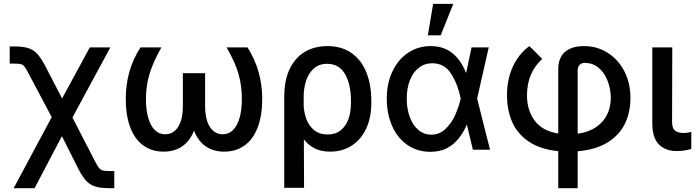

<svg xmlns="http://www.w3.org/2000/svg" viewBox="-20 -776 3602 995"><path d="M248 -168.9 129.9 -391.6Q115.2 -420.4 107.4 -430.4Q99.6 -440.4 89.4 -443.4Q79.1 -446.3 54.7 -446.3H30.3V-535.2H54.7Q99.1 -535.2 126 -526.9Q152.8 -518.6 172.9 -497.1Q192.9 -475.6 214.8 -433.6L301.8 -265.6L445.3 -530.3H551.8L355.5 -167L472.7 60.5Q484.9 84.5 493.2 94.5Q501.5 104.5 512.9 107.4Q524.4 110.4 547.9 110.4H572.3V199.2H547.9Q503.4 199.2 476.1 191.4Q448.7 183.6 428.7 163.1Q408.7 142.6 387.7 102.5L300.8 -70.3L159.2 199.2H50.8Z M736.3 -262.7Q736.3 -206.1 748.3 -164.8Q760.3 -123.5 782.5 -101.8Q804.7 -80.1 835.9 -80.1Q878.4 -80.1 903.1 -118.4Q927.7 -156.7 927.7 -227.5V-396.5H1043V-227.5Q1043 -157.2 1067.4 -118.7Q1091.8 -80.1 1133.8 -80.1Q1165 -80.1 1187.3 -101.8Q1209.5 -123.5 1221.4 -164.8Q1233.4 -206.1 1233.4 -262.7Q1233.4 -330.1 1216.6 -390.9Q1199.7 -451.7 1154.3 -530.3H1262.7Q1338.9 -410.2 1338.9 -263.7Q1338.9 -176.8 1315.2 -115.2Q1291.5 -53.7 1247.3 -22Q1203.1 9.8 1141.6 9.8Q1085 9.8 1045.4 -18.1Q1005.9 -45.9 985.4 -99.1Q964.8 -45.9 925 -18.1Q885.3 9.8 828.1 9.8Q767.1 9.8 722.9 -22Q678.7 -53.7 655.3 -115.2Q631.8 -176.8 631.8 -263.7Q631.8 -412.6 708 -530.3H816.4Q771.5 -450.7 753.9 -389.6Q736.3 -328.6 736.3 -262.7Z M1676.8 -537.1Q1750.5 -537.1 1801.8 -501Q1853 -464.8 1878.7 -400.6Q1904.3 -336.4 1904.3 -252V-242.2Q1904.3 -168 1878.2 -110.8Q1852.1 -53.7 1803.7 -22Q1755.4 9.8 1690.4 9.8Q1645.5 9.8 1612.3 -6.3Q1579.1 -22.5 1554.7 -53.7L1555.7 197.3H1453.1V-274.4Q1453.1 -359.9 1481.4 -418.9Q1509.8 -478 1560.1 -507.6Q1610.4 -537.1 1676.8 -537.1ZM1553.7 -230Q1555.2 -193.4 1567.6 -159.2Q1580.1 -125 1607.4 -102.1Q1634.8 -79.1 1677.7 -79.1Q1719.2 -79.1 1746.3 -101.3Q1773.4 -123.5 1786.1 -160.2Q1798.8 -196.8 1798.8 -242.2V-252Q1798.8 -338.9 1768.1 -392.1Q1737.3 -445.3 1674.8 -445.3Q1633.3 -445.3 1606 -420.7Q1578.6 -396 1565.9 -356.4Q1553.2 -316.9 1553.7 -271.5Z M1984.4 -265.6Q1984.4 -344.2 2013.9 -406.2Q2043.5 -468.3 2095.2 -502.7Q2147 -537.1 2211.9 -537.1Q2278.8 -537.1 2324 -500.7Q2369.1 -464.4 2394.5 -399.4H2396L2423.8 -530.3H2512.7L2452.6 -265.1L2519.5 0H2430.7L2399.9 -128.9H2398.4Q2371.6 -64.5 2325 -26.9Q2278.3 10.7 2210 10.7Q2143.6 10.7 2092.3 -24.2Q2041 -59.1 2012.7 -122.1Q1984.4 -185.1 1984.4 -265.6ZM2214.8 -78.1Q2257.8 -78.1 2289.1 -108.2Q2320.3 -138.2 2338.9 -179.9Q2357.4 -221.7 2367.2 -263.7L2367.7 -265.1L2367.2 -266.6Q2353 -337.9 2318.4 -393.1Q2283.7 -448.2 2219.7 -448.2Q2180.7 -448.2 2150.6 -425Q2120.6 -401.9 2104.2 -360.1Q2087.9 -318.4 2087.9 -264.6Q2087.9 -211.9 2103.8 -169.2Q2119.6 -126.5 2148.4 -102.3Q2177.2 -78.1 2214.8 -78.1ZM2224.6 -755.9H2329.1L2263.7 -592.8H2197.3Z M3006.8 -537.1Q3074.2 -537.1 3129.2 -502.4Q3184.1 -467.8 3215.6 -406.7Q3247.1 -345.7 3247.1 -269.5Q3247.6 -197.8 3220 -138.2Q3192.4 -78.6 3131.1 -39.3Q3069.8 0 2973.6 7.8V199.2H2873V7.3Q2779.3 -2 2720 -42.5Q2660.6 -83 2634 -144.5Q2607.4 -206.1 2607.4 -282.2Q2607.4 -365.2 2637.9 -431.2Q2668.5 -497.1 2723.6 -537.1L2790 -470.7Q2751 -435.1 2731.2 -388.9Q2711.4 -342.8 2710.9 -282.2Q2710.9 -205.6 2750.2 -151.6Q2789.6 -97.7 2873 -84V-416Q2873 -476.6 2907.7 -506.8Q2942.4 -537.1 3006.8 -537.1ZM3145.5 -269.5Q3144 -319.8 3127.2 -361.1Q3110.4 -402.3 3080.3 -426.3Q3050.3 -450.2 3009.8 -450.2Q2992.7 -450.2 2983.2 -439Q2973.6 -427.7 2973.6 -411.1V-83Q3031.7 -91.3 3070.3 -118.2Q3108.9 -145 3127.2 -184.1Q3145.5 -223.1 3145.5 -269.5Z M3463.9 -530.3 3462.9 -143.6Q3462.9 -111.3 3478.5 -99.1Q3494.1 -86.9 3521.5 -86.9Q3532.7 -86.9 3543.9 -88.6Q3555.2 -90.3 3562.5 -92.8V-3.9Q3523.9 6.8 3487.3 6.8Q3428.2 6.8 3394.3 -27.8Q3360.4 -62.5 3360.4 -137.7V-530.3Z"/></svg>

Font: Pretendard Std Medium
Style: Regular
Weight: 500
Designer: Base glyphs from Inter by Rasmus Andersson; Hangeul glyphs from Noto Sans CJK(Source Han Sans) by Jang Soo-young and Kan
Foundry: Kil Hyung-jin
Version: Version 1.309